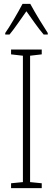

<svg xmlns="http://www.w3.org/2000/svg" viewBox="-20 -969 272 989"><path d="M136 -949H96C73 -905 31 -833 7 -799V-791H29C55 -822 90 -875 116 -911C144 -872 177 -823 205 -791H226V-799C210 -823 161 -902 136 -949ZM195 0V-25L135 -31V-682L195 -689V-714H37V-689L98 -682V-31L37 -25V0Z"/></svg>

Font: Noto Sans Armenian ExtraCondensed ExtraLight
Style: Regular
Weight: 200
Width: 2
Designer: Monotype Design Team
Foundry: Monotype Imaging Inc.
Version: Version 2.008